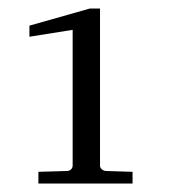

<svg xmlns="http://www.w3.org/2000/svg" viewBox="-20 -812 406 449"><path d="M69.8 -382.8V-410.2L136.2 -412.1Q142.1 -412.1 146 -415.8Q149.9 -419.4 149.9 -424.8V-742.2L48.8 -726.1V-752L189.9 -792H213.9V-424.8Q213.9 -419.4 218.5 -415.8Q223.1 -412.1 229 -412.1L290 -410.2V-382.8Z"/></svg>

Font: BabelStone Ogham Pictish
Style: Italic
Weight: 400
Italic angle: -30°
Designer: Andrew West
Foundry: BabelStone
Version: Version 1.02 March 14, 2022